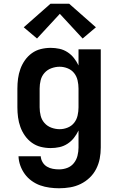

<svg xmlns="http://www.w3.org/2000/svg" viewBox="-20 -784 640 1027"><path d="M296 223Q271 223 245 219.5Q219 216 195 207.5Q171 199 149.5 183.5Q128 168 113 147.5Q98 127 89 102.5Q80 78 79 52H198Q199 69 208 84Q217 99 231.5 107.5Q246 116 262.5 119Q279 122 296 122Q319 122 340 114Q361 106 375 88.5Q389 71 394.5 49Q400 27 400 5V-86Q390 -65 375.5 -46.5Q361 -28 341 -15Q321 -2 298 3Q275 8 251 8Q224 8 198 1.5Q172 -5 150.5 -20.5Q129 -36 113.5 -58Q98 -80 89 -105Q80 -130 76.5 -156.5Q73 -183 73 -210V-310Q73 -337 76.5 -363.5Q80 -390 89 -415Q98 -440 113.5 -462Q129 -484 150.5 -499.5Q172 -515 198 -521.5Q224 -528 251 -528Q275 -528 298 -523Q321 -518 341 -505Q361 -492 375.5 -473.5Q390 -455 400 -434V-520H519V5Q519 35 513.5 64Q508 93 494.5 119.5Q481 146 459.5 166.5Q438 187 411.5 200Q385 213 355.5 218Q326 223 296 223ZM299 -93Q321 -93 342 -101.5Q363 -110 376.5 -127Q390 -144 395 -166Q400 -188 400 -210V-310Q400 -332 395 -354Q390 -376 376.5 -393Q363 -410 342 -418.5Q321 -427 299 -427Q277 -427 255 -419Q233 -411 218 -394Q203 -377 197.5 -355Q192 -333 192 -310V-210Q192 -187 197.5 -165Q203 -143 218 -126Q233 -109 255 -101Q277 -93 299 -93ZM178 -578 107 -638 250 -764H350L493 -638L422 -578L300 -710Z"/></svg>

Font: Iosevka SS04 Extended
Style: Bold
Weight: 700
Width: 7
Monospace: yes
Designer: Belleve Invis
Foundry: Belleve Invis
Version: Version 19.0.0; ttfautohint (v1.8.4)